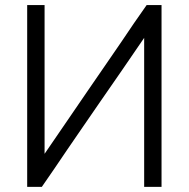

<svg xmlns="http://www.w3.org/2000/svg" viewBox="-20 -727 742 755"><path d="M155.3 -122.1Q198.2 -185.5 242.2 -249Q285.2 -312.5 329.1 -376Q361.3 -422.9 393.6 -469.7Q425.8 -516.6 458 -563.5Q482.4 -599.6 506.8 -635.7Q532.2 -671.9 556.6 -707Q557.6 -707 558.6 -707Q559.6 -707 560.5 -707Q565.4 -707 571.3 -707Q576.2 -707 582 -707Q585.9 -707 588.9 -707Q592.8 -707 596.7 -707Q601.6 -707 605.5 -707Q610.4 -707 615.2 -707Q615.2 -706.1 615.2 -704.1Q615.2 -702.1 615.2 -700.2Q615.2 -620.1 615.2 -541Q615.2 -460.9 615.2 -381.8Q615.2 -327.1 615.2 -272.5Q615.2 -217.8 615.2 -163.1Q615.2 -121.1 615.2 -78.1Q615.2 -35.2 615.2 7.8Q613.3 7.8 611.3 7.8Q609.4 7.8 607.4 7.8Q601.6 7.8 595.7 7.8Q589.8 7.8 583 7.8Q579.1 7.8 575.2 7.8Q571.3 7.8 566.4 7.8Q561.5 7.8 556.6 7.8Q551.8 7.8 546.9 7.8Q546.9 5.9 546.9 3.9Q546.9 2 546.9 0Q546.9 -21.5 546.9 -43Q546.9 -64.5 546.9 -85.9Q546.9 -132.8 546.9 -179.7Q546.9 -226.6 546.9 -273.4Q546.9 -320.3 546.9 -367.2Q546.9 -415 546.9 -461.9Q546.9 -490.2 546.9 -519.5Q546.9 -548.8 546.9 -578.1Q502.9 -514.6 460 -451.2Q416 -387.7 372.1 -324.2Q339.8 -277.3 307.6 -230.5Q275.4 -183.6 243.2 -136.7Q218.8 -100.6 194.3 -64.5Q168.9 -28.3 144.5 7.8Q143.6 7.8 142.6 7.8Q141.6 7.8 140.6 7.8Q135.7 7.8 129.9 7.8Q125 7.8 119.1 7.8Q116.2 7.8 112.3 7.8Q108.4 7.8 105.5 7.8Q100.6 7.8 95.7 7.8Q91.8 7.8 86.9 7.8Q86.9 5.9 86.9 3.9Q86.9 2 86.9 0Q86.9 -80.1 86.9 -159.2Q86.9 -238.3 86.9 -318.4Q86.9 -373 86.9 -427.7Q86.9 -482.4 86.9 -537.1Q86.9 -579.1 86.9 -622.1Q86.9 -665 86.9 -707Q88.9 -707 90.8 -707Q92.8 -707 94.7 -707Q100.6 -707 106.4 -707Q112.3 -707 118.2 -707Q123 -707 127 -707Q130.9 -707 134.8 -707Q139.6 -707 145.5 -707Q150.4 -707 155.3 -707Q155.3 -706.1 155.3 -704.1Q155.3 -702.1 155.3 -700.2Q155.3 -631.8 155.3 -563.5Q155.3 -495.1 155.3 -425.8Q155.3 -378.9 155.3 -332Q155.3 -285.2 155.3 -238.3Q155.3 -222.7 155.3 -207Q155.3 -191.4 155.3 -175.8Q155.3 -162.1 155.3 -149.4Q155.3 -135.7 155.3 -122.1Z"/></svg>

Font: LeFont
Style: Light
Weight: 300
Designer: Leryon MEDIA
Version: Version 1.0